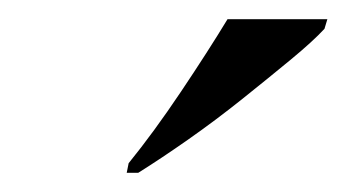

<svg xmlns="http://www.w3.org/2000/svg" viewBox="-20 -786 361 200"><path d="M114 -616Q140 -648 168.5 -690.5Q197 -733 217 -766H321L318 -756Q306 -743 283 -724Q260 -705 232.5 -683Q205 -661 176.5 -641Q148 -621 124 -606H112Z"/></svg>

Font: Noto Serif Display Medium
Style: Italic
Weight: 500
Italic angle: -12°
Designer: Monotype Design Team
Foundry: Monotype Imaging Inc.
Version: Version 2.009